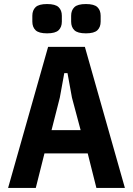

<svg xmlns="http://www.w3.org/2000/svg" viewBox="-20 -930 658 950"><path d="M598 0H457L414 -171H200L157 0H20L218 -698H400ZM379 -286 336 -447 314 -568H298L276 -447L235 -286ZM213 -765Q172 -765 156 -780.5Q140 -796 140 -823V-852Q140 -879 156 -894.5Q172 -910 213 -910Q254 -910 270 -894.5Q286 -879 286 -852V-823Q286 -796 270 -780.5Q254 -765 213 -765ZM405 -765Q364 -765 348 -780.5Q332 -796 332 -823V-852Q332 -879 348 -894.5Q364 -910 405 -910Q446 -910 462 -894.5Q478 -879 478 -852V-823Q478 -796 462 -780.5Q446 -765 405 -765Z"/></svg>

Font: IBM Plex Sans Condensed
Style: Bold
Weight: 700
Width: 3
Designer: Mike Abbink, Paul van der Laan, Pieter van Rosmalen
Foundry: Bold Monday
Version: Version 3.201